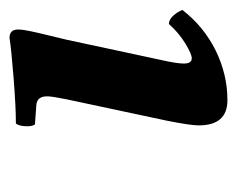

<svg xmlns="http://www.w3.org/2000/svg" viewBox="-66 -410 487 394"><g transform="rotate(-90 177.0 -212.5)"><path d="M293 -318.8 251 -123Q244.1 -92.3 244.1 -78.1Q244.1 -62 254.9 -62Q263.7 -62 285.6 -75.4Q307.6 -88.9 325.2 -108.9Q334.5 -108.9 342.8 -99.4Q351.1 -89.8 354 -81.1Q319.8 -37.1 270.8 -12.9Q221.7 11.2 168.9 11.2Q117.2 11.2 117.2 -47.9Q117.2 -64.9 127 -113.8L170.9 -319.8Q176.8 -348.6 176.8 -358.9Q176.8 -379.4 159.2 -380.9L119.1 -383.8Q114.7 -390.1 115.5 -403.6Q116.2 -417 121.1 -422.9Q154.8 -422.9 213.4 -427.5Q272 -432.1 296.9 -436Q314 -436 314 -418Q314 -410.2 311 -395.5Q308.1 -380.9 302 -356.2Q295.9 -331.5 293 -318.8Z"/></g></svg>

Font: Common Serif
Style: Bold Italic
Weight: 700
Italic angle: -12°
Designer: Philipp H. Poll, Khaled Hosny
Foundry: Stefan Peev, Context Ltd.
Version: Version 1.026